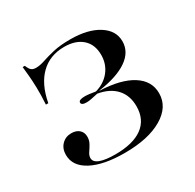

<svg xmlns="http://www.w3.org/2000/svg" viewBox="-106 -543 682 670"><g transform="rotate(-30 235.5 -207.5)"><path d="M218.5 11.3Q133.1 11.3 84.7 -14.5Q36.3 -40.3 36.3 -85.5Q36.3 -110.5 51.6 -126.2Q66.9 -141.9 90.3 -141.9Q109.7 -141.9 121.4 -131.5Q133.1 -121 133.1 -103.2Q133.1 -88.7 126.2 -76.6Q119.4 -64.5 112.1 -54Q104.8 -43.5 104.8 -33.1Q104.8 -16.9 126.2 -8.9Q147.6 -0.8 187.1 -0.8Q258.9 -0.8 296.8 -28.6Q334.7 -56.5 334.7 -109.7Q334.7 -153.2 309.7 -180.6Q284.7 -208.1 237.9 -216.1Q220.2 -212.1 209.7 -210.1Q199.2 -208.1 191.1 -208.1Q180.6 -208.1 175.4 -210.9Q170.2 -213.7 170.2 -218.5Q170.2 -224.2 176.6 -227Q183.1 -229.8 194.4 -229.8Q203.2 -229.8 213.3 -228.6Q223.4 -227.4 237.9 -225Q275 -235.5 296.4 -262.9Q317.7 -290.3 317.7 -326.6Q317.7 -368.5 291.5 -391.9Q265.3 -415.3 219.4 -415.3Q161.3 -415.3 123.8 -378.6Q86.3 -341.9 73.4 -272.6H63.7Q66.1 -311.3 65.3 -340.3Q64.5 -369.4 62.5 -390.3Q60.5 -411.3 58.9 -426.6H67.7Q73.4 -412.1 79.8 -406.5Q86.3 -400.8 98.4 -400.8Q114.5 -400.8 134.7 -407.7Q154.8 -414.5 182.7 -421Q210.5 -427.4 250.8 -427.4Q321 -427.4 363.3 -400.8Q405.6 -374.2 405.6 -330.6Q405.6 -287.9 365.3 -260.1Q325 -232.3 250 -221.8V-221Q333.9 -217.7 379.8 -188.7Q425.8 -159.7 425.8 -109.7Q425.8 -54.8 369.8 -21.8Q313.7 11.3 218.5 11.3Z"/></g></svg>

Font: Playfair 144pt SemiExpanded Medium
Style: Regular
Weight: 500
Width: 6
Designer: Claus Eggers Sørensen
Foundry: Claus Eggers Sørensen
Version: Version 2.203